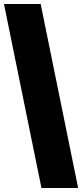

<svg xmlns="http://www.w3.org/2000/svg" viewBox="-20 -828 414 968"><path d="M189 120 0 -808H185L374 120Z"/></svg>

Font: Encode Sans Condensed Black
Style: Regular
Weight: 900
Width: 3
Designer: Multiple Designers
Foundry: Impallari Type
Version: Version 3.000; ttfautohint (v1.8.3) -l 8 -r 50 -G 200 -x 14 